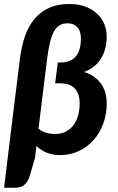

<svg xmlns="http://www.w3.org/2000/svg" viewBox="-25 -752 580 940"><path d="M72.5 -463.5Q80 -525.5 97.5 -575.2Q115 -625 144.5 -660Q174 -695 215.8 -713.8Q257.5 -732.5 314 -732.5Q358 -732.5 392.2 -719.8Q426.5 -707 450 -685.2Q473.5 -663.5 485.5 -634.5Q497.5 -605.5 497.5 -572.5Q497.5 -512 470 -466.5Q442.5 -421 386.5 -399.5Q441 -382.5 469.2 -342.8Q497.5 -303 497.5 -245.5Q497.5 -193 480.5 -146.8Q463.5 -100.5 433 -66.2Q402.5 -32 360.5 -12.2Q318.5 7.5 268.5 7.5Q237 7.5 206.5 -3.5Q176 -14.5 153.5 -38L146.5 20.5L120 111Q111.5 137.5 95.2 152.2Q79 167 49 167H-5L35.5 -166ZM163.5 -122.5Q178 -109 199.8 -102.5Q221.5 -96 243.5 -96Q274 -96 297 -107.8Q320 -119.5 335 -139.8Q350 -160 357.5 -187.2Q365 -214.5 365 -245Q365 -274 357 -293.2Q349 -312.5 336 -323.8Q323 -335 306.8 -339.5Q290.5 -344 274 -344H245L258 -446H270.5Q320.5 -446 345.8 -475.5Q371 -505 371 -562.5Q371 -601 353 -619.5Q335 -638 305.5 -638Q283.5 -638 267.2 -628.5Q251 -619 239.2 -597.8Q227.5 -576.5 219.2 -542.5Q211 -508.5 205 -459.5L168.5 -163Z"/></svg>

Font: Lato Heavy
Style: Italic
Weight: 800
Italic angle: -7°
Designer: Lukasz Dziedzic
Foundry: tyPoland Lukasz Dziedzic
Version: Version 2.007; 2014-02-27